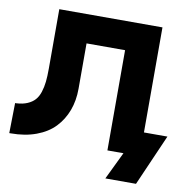

<svg xmlns="http://www.w3.org/2000/svg" viewBox="-98 -791 1020 1030"><g transform="rotate(10 412.5 -275.5)"><path d="M-6.8 0 -3.9 -164.1H2.9Q37.6 -166 62.5 -176.8Q87.4 -187.5 102.8 -204.6Q118.2 -221.7 127 -248.8Q135.7 -275.9 138.9 -305.7Q142.1 -335.4 142.1 -377V-701.2H704.1V-128.9H832L710 149.9H543L615.2 0H527.8V-545.9H317.9V-298.8Q317.9 -234.4 297.9 -180.4Q277.8 -126.5 239.3 -85.9Q200.7 -45.4 139.6 -22.7Q78.6 0 1 0Z"/></g></svg>

Font: Hussar Preview
Style: Bold
Weight: 700
Foundry: Cannot Into Space Fonts, PlusOne Fonts
Version: Version 2.29RC2 "Millennial"